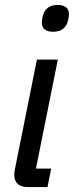

<svg xmlns="http://www.w3.org/2000/svg" viewBox="-20 -760 300 780"><path d="M196 -631Q150 -631 150 -669Q150 -674 151 -681Q152 -688 154 -696Q166 -740 214 -740Q235 -740 247.5 -731Q260 -722 260 -702Q260 -697 259 -690Q258 -683 256 -675Q244 -631 196 -631ZM94 0Q38 0 38 -50Q38 -58 39 -65Q40 -72 42 -80L130 -518H215L126 -75H188L173 0Z"/></svg>

Font: IBM Plex Sans Cond Text
Style: Italic
Weight: 450
Width: 3
Italic angle: -11°
Designer: Mike Abbink, Paul van der Laan, Pieter van Rosmalen
Foundry: Bold Monday
Version: Version 1.3